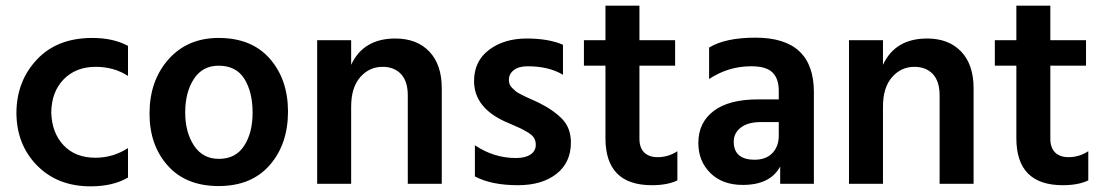

<svg xmlns="http://www.w3.org/2000/svg" viewBox="-20 -649 3897 678"><path d="M432 -22Q379 9 300 9Q183 9 110.5 -65Q38 -139 38 -252Q39 -363 110.5 -439Q182 -515 306 -515Q380 -515 432 -487V-381Q382 -413 318 -413Q248 -413 205 -369Q162 -325 161 -252Q163 -180 204.5 -136Q246 -92 317 -92Q379 -92 432 -126Z M997 -255Q997 -140 932.5 -66Q868 8 752 8Q637 8 572.5 -64Q508 -136 508 -248Q508 -364 575 -439.5Q642 -515 752 -515Q869 -515 933 -441.5Q997 -368 997 -255ZM634 -252Q634 -182 665 -135Q696 -88 753 -88Q812 -88 842 -134Q872 -180 872 -251Q872 -324 843 -370.5Q814 -417 752 -417Q695 -417 664.5 -370Q634 -323 634 -252Z M1540 0H1420V-312Q1420 -362 1396 -387.5Q1372 -413 1331 -413Q1284 -413 1252 -376.5Q1220 -340 1220 -272V0H1100V-507H1220V-420Q1263 -513 1376 -513Q1452 -513 1496 -467Q1540 -421 1540 -337Z M1996 -146Q1996 -75 1945 -35Q1894 5 1809 5Q1715 5 1657 -26V-136Q1724 -91 1802 -91Q1835 -91 1853.5 -103.5Q1872 -116 1872 -138Q1872 -151 1866 -161.5Q1860 -172 1843 -182Q1826 -192 1816.5 -196.5Q1807 -201 1779 -213Q1776 -214 1774.5 -215Q1773 -216 1770 -217Q1767 -218 1765 -219Q1654 -269 1654 -363Q1654 -433 1707 -473Q1760 -513 1840 -513Q1917 -513 1968 -491V-385Q1918 -415 1843 -415Q1812 -415 1794.5 -401.5Q1777 -388 1777 -367Q1777 -359 1779.5 -352Q1782 -345 1788.5 -338.5Q1795 -332 1801 -327Q1807 -322 1818 -316.5Q1829 -311 1837 -307Q1845 -303 1859 -297Q1873 -291 1881 -287Q1934 -261 1965 -229Q1996 -197 1996 -146Z M2372 -12Q2337 5 2282 5Q2118 5 2118 -161V-417H2042V-507H2118V-629H2238V-507H2364V-417H2238V-159Q2238 -127 2255 -110.5Q2272 -94 2302 -94Q2340 -94 2372 -115Z M2645 -85Q2685 -85 2707.5 -108.5Q2730 -132 2730 -170V-218H2668Q2621 -218 2596 -198.5Q2571 -179 2571 -149Q2571 -85 2645 -85ZM2735 -61Q2700 4 2603 4Q2531 4 2488.5 -38Q2446 -80 2446 -144Q2446 -216 2500 -257Q2554 -298 2656 -298H2730V-329Q2730 -371 2708 -393Q2686 -415 2633 -415Q2552 -415 2484 -370V-481Q2541 -516 2648 -516Q2854 -516 2854 -324V0H2735Z M3418 0H3298V-312Q3298 -362 3274 -387.5Q3250 -413 3209 -413Q3162 -413 3130 -376.5Q3098 -340 3098 -272V0H2978V-507H3098V-420Q3141 -513 3254 -513Q3330 -513 3374 -467Q3418 -421 3418 -337Z M3823 -12Q3788 5 3733 5Q3569 5 3569 -161V-417H3493V-507H3569V-629H3689V-507H3815V-417H3689V-159Q3689 -127 3706 -110.5Q3723 -94 3753 -94Q3791 -94 3823 -115Z"/></svg>

Font: Hind Siliguri SemiBold
Style: Regular
Weight: 600
Designer: Jyotish Sonowal
Foundry: Indian Type Foundry
Version: Version 1.001;PS 1.0;hotconv 1.0.86;makeotf.lib2.5.63406; tt